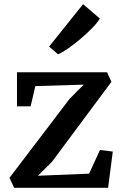

<svg xmlns="http://www.w3.org/2000/svg" viewBox="-20 -901 586 921"><path d="M381.5 -495 149.5 -488 127 -391H61.5V-554.5H493.5L514.5 -508.5L229 -124.5L162 -58L407.5 -68L459.5 -181.5L521 -174L498.5 0H48L25.5 -48L313.5 -426.5ZM258 -641 215.5 -677.5 378.5 -881 459 -812Q448 -793 423.2 -767.5Q398.5 -742 368 -716Q337.5 -690 308.5 -669.8Q279.5 -649.5 259.5 -641Z"/></svg>

Font: Merriweather 20pt SemiBold
Style: Regular
Weight: 600
Version: Version 2.100